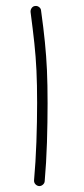

<svg xmlns="http://www.w3.org/2000/svg" viewBox="-20 -607 283 644"><path d="M82.5 -566.9Q82 -574.2 86.4 -580.3Q90.8 -586.4 98.1 -586.9Q105 -587.9 111.1 -583.3Q117.2 -578.6 117.7 -571.8Q126 -512.2 130.6 -465.6Q135.3 -418.9 137.5 -371.3Q139.6 -323.7 139.6 -260.3Q139.6 -198.2 137.5 -129.2Q135.3 -60.1 129.9 1Q129.4 7.8 123.5 12.7Q117.7 17.6 110.4 17.1Q103.5 16.1 98.6 10.7Q93.8 5.4 94.2 -2Q99.6 -62 102.1 -131.1Q104.5 -200.2 104.5 -261.7Q104.5 -323.7 102.3 -370.1Q100.1 -416.5 95.2 -462.2Q90.3 -507.8 82.5 -566.9Z"/></svg>

Font: Mikhak ExtraLight
Style: Regular
Weight: 200
Designer: Amin Abedi
Version: Version 3.3